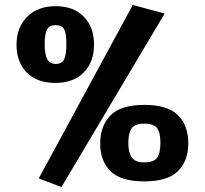

<svg xmlns="http://www.w3.org/2000/svg" viewBox="-20 -733 832 778"><path d="M88.5 -439Q47 -481 47 -551.5Q47 -622 90 -665Q133 -708 205.5 -708Q278 -708 319.5 -665.5Q361 -623 361 -552.5Q361 -482 319.5 -439.5Q278 -397 204 -397Q130 -397 88.5 -439ZM137 -10 518 -713 647 -678 229 25ZM170 -612Q161 -593 161 -553.5Q161 -514 171 -494Q181 -474 206 -474Q231 -474 240 -493Q249 -512 249 -554Q249 -596 240.5 -613.5Q232 -631 205.5 -631Q179 -631 170 -612ZM427.5 -39.5Q386 -81 386 -151.5Q386 -222 427.5 -265Q469 -308 564.5 -308Q660 -308 701.5 -266Q743 -224 743 -153Q743 -82 701.5 -40Q660 2 564.5 2Q469 2 427.5 -39.5ZM513 -212.5Q500 -193 500 -154Q500 -115 514 -95Q528 -75 565.5 -75Q603 -75 616.5 -94Q630 -113 630 -154.5Q630 -196 616.5 -214Q603 -232 564.5 -232Q526 -232 513 -212.5Z"/></svg>

Font: Fix15 Mono
Style: Bold
Weight: 700
Designer: Carrois Corporate & Edenspiekermann AG
Foundry: Carrois Corporate GbR & Edenspiekermann AG
Version: Version 3.206